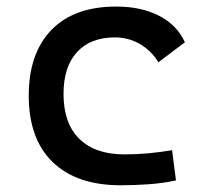

<svg xmlns="http://www.w3.org/2000/svg" viewBox="-20 -547 626 577"><path d="M342.8 9.8Q210.4 9.8 138.4 -59.8Q66.4 -129.4 66.4 -259.8Q66.4 -386.7 134.5 -457Q202.6 -527.3 329.1 -527.3Q404.8 -527.3 458.7 -499.3Q512.7 -471.2 535.6 -419.9L456.1 -359.9Q434.1 -395.5 399.9 -415Q365.7 -434.6 325.2 -434.6Q252 -434.6 211.4 -390.4Q170.9 -346.2 170.9 -264.6Q170.9 -176.3 218.5 -129.6Q266.1 -83 354.5 -83Q390.6 -83 426.8 -86.4Q462.9 -89.8 497.1 -95.7L508.8 -4.9Q468.8 3.9 426 6.8Q383.3 9.8 342.8 9.8Z"/></svg>

Font: Cascadia Code PL
Style: Regular
Weight: 400
Monospace: yes
Designer: Aaron Bell
Foundry: Saja Typeworks
Version: Version 2102.003